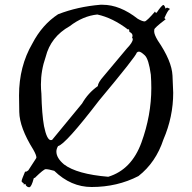

<svg xmlns="http://www.w3.org/2000/svg" viewBox="-20 -767 809 807"><path d="M103 20Q112 20 122 -18Q130 -21 130 -22L128 -21Q164 -56 172 -56Q184 -56 208 -49Q278 19 365 19Q473 19 562 -27Q635 -84 667 -181Q708 -276 708 -377Q708 -388 705 -449.5Q702 -511 643 -597Q628 -622 628 -635Q628 -636 628.5 -643Q629 -650 675 -685Q676 -685 676 -686L671 -691Q685 -723 692 -727Q694 -728 694 -729Q694 -731 682 -735L675 -731Q675 -738 669 -745L667 -746Q660 -746 638 -713Q630 -716 630 -718Q630 -719 633 -720Q596 -677 588 -677Q578 -677 559 -688Q484 -747 411 -747H402Q306 -739 224 -707Q157 -663 116 -584Q60 -488 60 -366Q60 -362 61 -296.5Q62 -231 120 -138Q133 -115 133 -105Q133 -103 129.5 -98Q126 -93 99 -51Q91 -45 88 -45Q86 -45 86 -47Q71 -12 71 -7Q71 -6 71 -4Q71 -2 80 4L79 7Q79 8 80 8L89 6Q89 7 87 9Q93 20 103 20ZM435 -24Q303 -35 249 -76Q217 -103 217 -130Q217 -141 224 -153Q255 -160 396 -344Q552 -531 555 -546Q559 -550 564 -550Q572 -550 588.5 -534.5Q605 -519 614 -453Q616 -425 616 -397Q616 -282 574.5 -168Q533 -54 435 -24ZM194 -178Q177 -178 165 -237Q156 -287 154 -373Q152 -393 152 -412Q152 -471 172 -528Q193 -612 273 -657Q329 -700 389 -706Q454 -692 519 -642Q520 -645 521 -645Q523 -645 524 -633Q537 -627 537 -617Q537 -613 535 -609Q538 -606 538 -602Q538 -589 513 -563L415 -446Q392 -420 391 -405Q350 -376 325 -332L199 -179Z"/></svg>

Font: Xiaobo Songti 小帛宋体
Style: Regular
Weight: 400
Version: Version 1.501;March 17, 2024;FontCreator 14.0.0.2814 64-bit